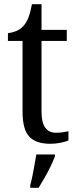

<svg xmlns="http://www.w3.org/2000/svg" viewBox="-20 -679 370 920"><path d="M221 10Q152 10 120 -24.5Q88 -59 88 -145V-483H18V-520Q37 -522 57 -530Q77 -538 92 -554Q107 -571 116.5 -595.5Q126 -620 133 -659H179V-536H300V-483H179V-143Q179 -91 197 -67Q215 -43 247 -43Q265 -43 279.5 -45Q294 -47 308 -50V-6Q295 0 270.5 5Q246 10 221 10ZM125 208Q131 186 136 161Q141 136 145.5 110.5Q150 85 154 61H243V71Q235 92 222 119Q209 146 193.5 173Q178 200 165 221H125Z"/></svg>

Font: Noto Serif Khmer SemiCondensed
Style: Regular
Weight: 400
Width: 4
Designer: Danh Hong and the Monotype Design Team
Foundry: Monotype Imaging Inc.
Version: Version 2.004